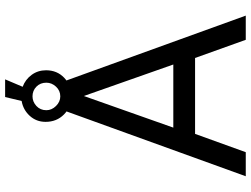

<svg xmlns="http://www.w3.org/2000/svg" viewBox="-135 -845 980 750"><g transform="rotate(-90 355.0 -470.0)"><path d="M420 -940 391 -871.5Q419.5 -861 437.5 -836.5Q455.5 -812 455.5 -780Q455.5 -737 426.2 -709.2Q397 -681.5 354.5 -681.5Q312 -681.5 283 -710Q254 -738.5 254 -782Q254 -818 277.5 -843.8Q301 -869.5 335.5 -875.5L351 -940ZM353.5 -724.5Q376 -724.5 391.5 -741.2Q407 -758 407 -779Q407 -802.5 391.5 -817.8Q376 -833 353.5 -833Q332.5 -833 316 -817.8Q299.5 -802.5 299.5 -779Q299.5 -758 316 -741.2Q332.5 -724.5 353.5 -724.5ZM41.5 0 303 -723H407.5L669 0H574.5L503.5 -198H207L135.5 0ZM231.5 -283H478L355 -632.5Z"/></g></svg>

Font: Public Sans Thin
Style: Regular
Weight: 400
Version: Version 2.001